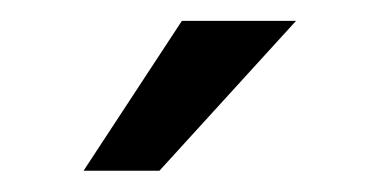

<svg xmlns="http://www.w3.org/2000/svg" viewBox="-20 -770 353 184"><path d="M154.3 -750 60.1 -606.4H132.8L263.7 -750Z"/></svg>

Font: Roboto Condensed
Style: Regular
Weight: 400
Designer: Google
Version: Version 2.134; 2016